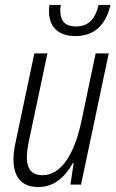

<svg xmlns="http://www.w3.org/2000/svg" viewBox="-20 -747 471 777"><path d="M285 -601C361 -601 408 -645 427 -727H379C366 -672 340 -640 288 -640C245 -640 224 -660 224 -704C224 -711 224 -716 226 -727H180C179 -717 178 -710 178 -703C178 -636 218 -601 285 -601ZM135 10C196 10 241 -27 275 -87H278L265 0H308L420 -531H367L309 -254C278 -111 222 -38 152 -38C92 -38 78 -85 96 -172L172 -531H119L43 -171C18 -58 48 10 135 10Z"/></svg>

Font: Noto Sans Condensed Light
Style: Italic
Weight: 300
Width: 3
Italic angle: -12°
Designer: Monotype Design Team
Foundry: Monotype Imaging Inc.
Version: Version 2.013